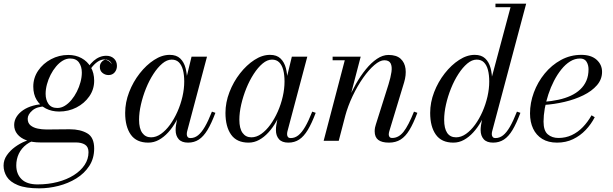

<svg xmlns="http://www.w3.org/2000/svg" viewBox="-62 -770 3350 1050"><path d="M152.5 260Q78.5 260 35.8 242.5Q-7 225 -24.8 196.5Q-42.5 168 -42.5 135.5Q-42.5 105 -24.5 79Q-6.5 53 20.5 33.5Q47.5 14 75 3Q102.5 -8 121.5 -8H150.5Q110.5 -1 83 19.8Q55.5 40.5 41.2 70.2Q27 100 27 134.5Q27 181.5 56 210Q85 238.5 143.5 238.5Q202 238.5 252.8 225.2Q303.5 212 341.5 188Q379.5 164 400.8 132Q422 100 422 62.5Q422 33 402.8 21Q383.5 9 352.5 9Q343 9 322.8 9Q302.5 9 277.2 9Q252 9 227.5 9Q203 9 184.2 9Q165.5 9 159 9Q114 9 82 -3Q50 -15 32.8 -36.5Q15.5 -58 15.5 -86.5Q15.5 -110.5 28.5 -131.2Q41.5 -152 64.8 -167.8Q88 -183.5 119.5 -192.2Q151 -201 188.5 -201L187.5 -188Q140.5 -188 115 -166Q89.5 -144 89.5 -120.5Q89.5 -97 105.2 -84.2Q121 -71.5 144.2 -66.8Q167.5 -62 189.5 -62Q207 -62 232.5 -62.2Q258 -62.5 282.2 -62.8Q306.5 -63 320.5 -63Q377 -63 415 -41Q453 -19 453 42Q453 96.5 426.2 137.5Q399.5 178.5 355.2 205.8Q311 233 258 246.5Q205 260 152.5 260ZM261.5 -160Q221 -160 189 -176.5Q157 -193 138.5 -223.5Q120 -254 120 -296.5Q120 -344.5 146.8 -383.8Q173.5 -423 217.2 -446.2Q261 -469.5 311.5 -469.5Q352 -469.5 384 -452Q416 -434.5 434.5 -402.8Q453 -371 453 -328.5Q453 -281 426.2 -242.8Q399.5 -204.5 356 -182.2Q312.5 -160 261.5 -160ZM251.5 -179.5Q272.5 -179.5 292 -191.2Q311.5 -203 328.5 -223.2Q345.5 -243.5 358.2 -268.8Q371 -294 378.2 -321Q385.5 -348 385.5 -373Q385.5 -406 370 -428Q354.5 -450 321.5 -450Q300.5 -450 281 -438.2Q261.5 -426.5 244.5 -406.2Q227.5 -386 214.8 -361Q202 -336 194.8 -309Q187.5 -282 187.5 -257Q187.5 -224 203 -201.8Q218.5 -179.5 251.5 -179.5ZM519.5 -465Q545 -465 561.2 -449.8Q577.5 -434.5 577.5 -409.5Q577.5 -389 565 -374.2Q552.5 -359.5 531.5 -359.5Q513 -359.5 498.5 -371.2Q484 -383 484 -404Q484 -418.5 492.2 -429.2Q500.5 -440 513.5 -444Q524 -441.5 533.2 -435.5Q542.5 -429.5 549.5 -419Q545 -432 534 -438.5Q523 -445 510.5 -445Q490 -445 471.5 -432.2Q453 -419.5 436.5 -397.2Q420 -375 406 -346.5L392 -354.5Q418.5 -410 450.2 -437.5Q482 -465 519.5 -465Z M749 10Q684 10 653.2 -33.8Q622.5 -77.5 622.5 -152.5Q622.5 -210 644.2 -266.2Q666 -322.5 702 -368.5Q738 -414.5 780.8 -442.2Q823.5 -470 866 -470Q903 -470 923.8 -450Q944.5 -430 953 -397Q961.5 -364 961.5 -325.5Q961.5 -291 954.2 -252.8Q947 -214.5 933.2 -177Q919.5 -139.5 900.5 -105.8Q881.5 -72 857.8 -46Q834 -20 806.8 -5Q779.5 10 749 10ZM764 -19Q792 -19 818.5 -37.8Q845 -56.5 868 -88.2Q891 -120 908.5 -159.5Q926 -199 935.8 -241.5Q945.5 -284 945.5 -324Q945.5 -360.5 938.5 -387.2Q931.5 -414 916.5 -429Q901.5 -444 877 -444Q851 -444 825.5 -422.5Q800 -401 777 -365.5Q754 -330 736.5 -286.8Q719 -243.5 708.8 -198.8Q698.5 -154 698.5 -115Q698.5 -67.5 716 -43.2Q733.5 -19 764 -19ZM966.5 10Q931.5 10 915 -9Q898.5 -28 898.5 -58Q898.5 -66.5 899 -73.2Q899.5 -80 900.5 -85L915 -165.5L940.5 -243L955 -334L985.5 -460H1070L961.5 -52Q959.5 -44 959.5 -36Q959.5 -27 964 -21Q968.5 -15 980 -15Q1002 -15 1021 -30Q1040 -45 1058.5 -76.8Q1077 -108.5 1097 -159.5L1116 -153Q1094.5 -95.5 1072.8 -59.5Q1051 -23.5 1025.5 -6.8Q1000 10 966.5 10Z M1297.5 10Q1232.5 10 1201.8 -33.8Q1171 -77.5 1171 -152.5Q1171 -210 1192.8 -266.2Q1214.5 -322.5 1250.5 -368.5Q1286.5 -414.5 1329.2 -442.2Q1372 -470 1414.5 -470Q1451.5 -470 1472.2 -450Q1493 -430 1501.5 -397Q1510 -364 1510 -325.5Q1510 -291 1502.8 -252.8Q1495.5 -214.5 1481.8 -177Q1468 -139.5 1449 -105.8Q1430 -72 1406.2 -46Q1382.5 -20 1355.2 -5Q1328 10 1297.5 10ZM1312.5 -19Q1340.5 -19 1367 -37.8Q1393.5 -56.5 1416.5 -88.2Q1439.5 -120 1457 -159.5Q1474.5 -199 1484.2 -241.5Q1494 -284 1494 -324Q1494 -360.5 1487 -387.2Q1480 -414 1465 -429Q1450 -444 1425.5 -444Q1399.5 -444 1374 -422.5Q1348.5 -401 1325.5 -365.5Q1302.5 -330 1285 -286.8Q1267.5 -243.5 1257.2 -198.8Q1247 -154 1247 -115Q1247 -67.5 1264.5 -43.2Q1282 -19 1312.5 -19ZM1515 10Q1480 10 1463.5 -9Q1447 -28 1447 -58Q1447 -66.5 1447.5 -73.2Q1448 -80 1449 -85L1463.5 -165.5L1489 -243L1503.5 -334L1534 -460H1618.5L1510 -52Q1508 -44 1508 -36Q1508 -27 1512.5 -21Q1517 -15 1528.5 -15Q1550.5 -15 1569.5 -30Q1588.5 -45 1607 -76.8Q1625.5 -108.5 1645.5 -159.5L1664.5 -153Q1643 -95.5 1621.2 -59.5Q1599.5 -23.5 1574 -6.8Q1548.5 10 1515 10Z M2065 10Q2026 10 2006.5 -5Q1987 -20 1987 -52Q1987 -62.5 1989 -72.8Q1991 -83 1993.5 -89.5L2062.5 -308Q2074.5 -346.5 2078.8 -376.5Q2083 -406.5 2074.2 -423.5Q2065.5 -440.5 2039.5 -440.5Q2016 -440.5 1985.5 -414.5Q1955 -388.5 1924 -344.5Q1893 -300.5 1866.8 -245.5Q1840.5 -190.5 1825 -133H1811Q1822 -174.5 1840.8 -220.8Q1859.5 -267 1884.5 -311Q1909.5 -355 1938.8 -391Q1968 -427 1999.5 -448.2Q2031 -469.5 2062.5 -469.5Q2106 -469.5 2128.8 -448.8Q2151.5 -428 2155.8 -393.8Q2160 -359.5 2148 -319.5L2067 -52.5Q2065.5 -48 2064.8 -43.2Q2064 -38.5 2064 -34.5Q2064 -27 2068.2 -21.2Q2072.5 -15.5 2083 -15.5Q2118 -15.5 2144.8 -49.2Q2171.5 -83 2202 -159.5L2220.5 -153Q2199 -95.5 2177.2 -59.5Q2155.5 -23.5 2128.8 -6.8Q2102 10 2065 10ZM1708 0 1823.5 -440.5H1757V-460H1910.5L1790.5 0Z M2634.5 10Q2599.5 10 2583 -9Q2566.5 -28 2566.5 -58Q2566.5 -62 2566.8 -69.5Q2567 -77 2568.5 -85L2583 -165.5L2615.5 -248L2617 -308.5L2730 -730.5H2647.5V-750H2815.5L2629.5 -52Q2627.5 -44.5 2627.5 -36Q2627.5 -28 2632 -21.5Q2636.5 -15 2648 -15Q2670 -15 2689 -29.8Q2708 -44.5 2726.5 -76.5Q2745 -108.5 2765 -159.5L2784 -153Q2762.5 -95.5 2741 -59.5Q2719.5 -23.5 2693.8 -6.8Q2668 10 2634.5 10ZM2417.5 10Q2352.5 10 2321.5 -33.8Q2290.5 -77.5 2290.5 -152.5Q2290.5 -210 2312.2 -266.2Q2334 -322.5 2370 -368.5Q2406 -414.5 2448.8 -442.2Q2491.5 -470 2534 -470Q2570.5 -470 2591.2 -450.5Q2612 -431 2620.8 -398Q2629.5 -365 2629.5 -325.5Q2629.5 -291 2622.2 -252.8Q2615 -214.5 2601.5 -177Q2588 -139.5 2569 -105.8Q2550 -72 2526.2 -46Q2502.5 -20 2475.2 -5Q2448 10 2417.5 10ZM2432 -19Q2460 -19 2486.5 -37.8Q2513 -56.5 2536 -88Q2559 -119.5 2576.5 -159.2Q2594 -199 2603.8 -241.5Q2613.5 -284 2613.5 -324Q2613.5 -360.5 2606.5 -387.2Q2599.5 -414 2584.5 -429Q2569.5 -444 2545 -444Q2519 -444 2493.5 -422.5Q2468 -401 2445 -365.5Q2422 -330 2404.5 -286.5Q2387 -243 2377 -198.5Q2367 -154 2367 -115Q2367 -67.5 2383.5 -43.2Q2400 -19 2432 -19Z M2984.5 10Q2936.5 10 2903.5 -10.2Q2870.5 -30.5 2853.5 -66.5Q2836.5 -102.5 2836.5 -150Q2836.5 -207.5 2857.5 -264.2Q2878.5 -321 2916.5 -367.5Q2954.5 -414 3005.8 -442Q3057 -470 3117 -470Q3171 -470 3200.8 -443.2Q3230.5 -416.5 3230.5 -377Q3230.5 -336 3202.5 -303.8Q3174.5 -271.5 3128 -248.8Q3081.5 -226 3025 -212.8Q2968.5 -199.5 2911.5 -196V-213Q2954.5 -216.5 2991.8 -224.5Q3029 -232.5 3059.2 -246.5Q3089.5 -260.5 3111.2 -281Q3133 -301.5 3144.8 -328.8Q3156.5 -356 3156.5 -391Q3156.5 -414.5 3145.8 -432.2Q3135 -450 3110 -450Q3081.5 -450 3055.8 -434Q3030 -418 3007.8 -390.2Q2985.5 -362.5 2967.5 -327.5Q2949.5 -292.5 2936.8 -253.8Q2924 -215 2917.2 -176.8Q2910.5 -138.5 2910.5 -105Q2910.5 -55 2933.8 -35.2Q2957 -15.5 2992 -15.5Q3031.5 -15.5 3065 -31.2Q3098.5 -47 3125.5 -75Q3152.5 -103 3173 -139.5L3190.5 -129Q3171 -91 3141.2 -59.5Q3111.5 -28 3072.2 -9Q3033 10 2984.5 10Z"/></svg>

Font: Bodoni Moda 11pt
Style: Italic
Weight: 400
Italic angle: -13°
Version: Version 2.004